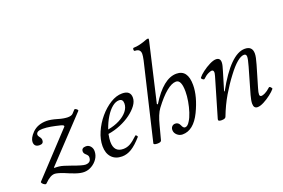

<svg xmlns="http://www.w3.org/2000/svg" viewBox="-98 -1045 2051 1390"><g transform="rotate(-20 927.5 -350.0)"><path d="M349 25Q321 25 284 12Q247 -1 211 -17Q186 -27 168.5 -31.5Q151 -36 142 -36Q125 -36 106.5 -25.5Q88 -15 64 9Q59 15 49 10Q39 5 32.5 -3.5Q26 -12 30 -16L322 -329Q327 -333 327 -337Q327 -345 303 -351Q267 -360 234 -366Q201 -372 171 -372Q122 -372 122 -343Q122 -336 132 -323Q143 -310 143 -296Q143 -268 113 -268Q71 -268 71 -307Q71 -321 80 -338.5Q89 -356 109 -376Q131 -397 158 -406.5Q185 -416 217 -416Q250 -416 300 -401Q323 -394 342 -391Q361 -388 373 -388Q401 -388 413 -400L436 -425Q439 -428 446 -424.5Q453 -421 458 -415.5Q463 -410 460 -406L154 -81L155 -77Q176 -77 192 -75Q208 -73 227.5 -67Q247 -61 281 -49Q354 -22 376 -22Q420 -22 420 -64Q420 -77 405 -90Q389 -103 389 -118Q389 -146 423 -146Q444 -146 457.5 -130Q471 -114 471 -92Q471 -60 453 -33.5Q435 -7 407 9Q379 25 349 25Z M646 13Q595 13 566 -18.5Q537 -50 537 -105Q537 -157 561 -212Q585 -267 624 -313Q663 -359 709 -387.5Q755 -416 800 -416Q864 -416 864 -361Q864 -332 842.5 -302.5Q821 -273 785 -246.5Q749 -220 703.5 -201Q658 -182 608 -174Q604 -152 602.5 -139Q601 -126 601 -116Q601 -35 673 -35Q700 -35 724.5 -48Q749 -61 786 -96Q790 -100 796.5 -92Q803 -84 800 -81Q756 -31 720 -9Q684 13 646 13ZM617 -205Q668 -214 707.5 -234.5Q747 -255 769.5 -283Q792 -311 792 -342Q792 -377 762 -377Q736 -377 709 -355Q682 -333 658 -294Q634 -255 617 -205Z M919 13Q887 13 890 0L1029 -587Q1036 -620 1036 -635Q1036 -674 994 -674Q986 -674 986 -686Q986 -698 994 -698Q1015 -698 1042 -704.5Q1069 -711 1094 -721Q1103 -725 1112 -725Q1117 -725 1117 -719Q1117 -713 1115 -707L1011 -258L1017 -253Q1117 -416 1218 -416Q1305 -416 1305 -298Q1305 -210 1252 -100Q1197 13 1112 13Q1088 13 1070 -3.5Q1052 -20 1052 -42Q1052 -58 1061.5 -68.5Q1071 -79 1087 -79Q1111 -79 1122 -54Q1132 -29 1146 -29Q1166 -29 1184 -60Q1199 -83 1211 -120Q1223 -157 1230 -197.5Q1237 -238 1237 -272Q1237 -363 1196 -363Q1130 -363 1025 -223Q997 -185 977 -106L949 0Q945 13 919 13Z M1412 13Q1383 13 1388 -4L1476 -304Q1490 -349 1465 -349Q1458 -349 1439 -340.5Q1420 -332 1397 -310Q1392 -306 1382 -314.5Q1372 -323 1377 -329Q1389 -345 1416 -365.5Q1443 -386 1473 -401Q1503 -416 1523 -416Q1556 -416 1556 -381Q1556 -369 1552 -353.5Q1548 -338 1542 -318L1500 -178L1504 -176Q1636 -416 1745 -416Q1803 -416 1803 -359Q1803 -345 1799 -326Q1795 -307 1787 -279L1739 -116Q1729 -83 1729.5 -68.5Q1730 -54 1745 -54Q1753 -54 1771.5 -62.5Q1790 -71 1814 -93Q1819 -98 1828.5 -88.5Q1838 -79 1834 -74Q1821 -58 1794.5 -37.5Q1768 -17 1739 -2Q1710 13 1690 13Q1660 13 1660 -24Q1660 -47 1671 -87L1728 -285Q1736 -312 1739.5 -330Q1743 -348 1743 -356Q1743 -377 1725 -377Q1702 -377 1670 -350.5Q1638 -324 1597 -269Q1555 -214 1516 -148Q1477 -82 1446 -1Q1441 13 1412 13Z"/></g></svg>

Font: Junicode SmExp
Style: Italic
Weight: 400
Width: 6
Italic angle: -11°
Designer: Peter S. Baker
Version: Version 2.205; ttfautohint (v1.8.4)